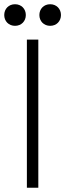

<svg xmlns="http://www.w3.org/2000/svg" viewBox="-45 -887 308 907"><path d="M-25 -816C-25 -787 -4 -765 26 -765C56 -765 77 -787 77 -816C77 -845 56 -867 26 -867C-4 -867 -25 -845 -25 -816ZM141 -816C141 -787 162 -765 192 -765C222 -765 243 -787 243 -816C243 -845 222 -867 192 -867C162 -867 141 -845 141 -816ZM82 -700V0H136V-700Z"/></svg>

Font: Space Text Light
Style: Regular
Weight: 300
Designer: Florian Karsten (Space Text), Colophon Foundry (Space Mono)
Foundry: Florian Karsten
Version: Version 1.003;PS 001.003;hotconv 1.0.88;makeotf.lib2.5.64775